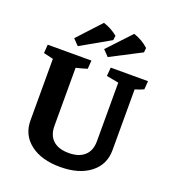

<svg xmlns="http://www.w3.org/2000/svg" viewBox="-125 -753 758 853"><g transform="rotate(20 254.5 -326.0)"><path d="M62 -141.1V-432.1L16.1 -442.9L19 -483.4H225.6L222.7 -443.8Q204.6 -437.5 170.4 -429.2V-154.8Q170.4 -110.4 196.3 -86.7Q222.2 -63 270.5 -63Q318.4 -63 344.7 -86.7Q371.1 -110.4 371.1 -154.8V-432.1L313.5 -442.9L316.9 -483.4H493.2L490.2 -443.8Q475.1 -436.5 449.7 -428.7V-141.1Q449.7 -72.8 397 -32.2Q344.2 8.3 255.9 8.3Q167 8.3 114.5 -32.2Q62 -72.8 62 -141.1ZM146.5 -522.9 119.6 -550.8 220.7 -660.2Q259.3 -647.5 288.1 -623.5L285.6 -602.1ZM288.1 -522.9 261.2 -550.8 363.8 -660.2Q404.8 -646.5 434.6 -619.1L432.6 -597.7Z"/></g></svg>

Font: Markazi Text SemiBold
Style: Regular
Weight: 600
Designer: Borna Izadpanah (Arabic designer), Fiona Ross (Arabic design director) and Florian Runge (Latin designer)
Foundry: Borna Izadpanah and Florian Runge
Version: Version 1.001; ttfautohint (v1.8.3)